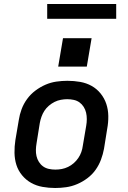

<svg xmlns="http://www.w3.org/2000/svg" viewBox="-20 -932 640 960"><path d="M256 8Q224 8 193 2.5Q162 -3 136 -17.5Q110 -32 90.5 -55.5Q71 -79 62 -107.5Q53 -136 52.5 -168Q52 -200 57 -232L74 -332Q78 -359 88 -386Q98 -413 115.5 -437Q133 -461 157 -479Q181 -497 207.5 -508.5Q234 -520 262 -524Q290 -528 317 -528Q350 -528 381 -522.5Q412 -517 438 -502.5Q464 -488 483 -464.5Q502 -441 511.5 -412.5Q521 -384 521.5 -352Q522 -320 516 -288L500 -188Q495 -161 485 -134Q475 -107 458 -83Q441 -59 417 -41Q393 -23 366 -11.5Q339 0 311 4Q283 8 256 8ZM257 -84Q273 -84 289 -87Q305 -90 320.5 -97.5Q336 -105 349 -116.5Q362 -128 371.5 -142Q381 -156 386.5 -171.5Q392 -187 394 -203L411 -303Q414 -320 414 -336.5Q414 -353 410.5 -368.5Q407 -384 398.5 -397.5Q390 -411 377.5 -420Q365 -429 349 -432.5Q333 -436 316 -436Q301 -436 284.5 -433Q268 -430 253 -422.5Q238 -415 224.5 -403.5Q211 -392 202 -378Q193 -364 187.5 -348.5Q182 -333 179 -317L163 -217Q160 -200 159.5 -183.5Q159 -167 162.5 -151.5Q166 -136 174.5 -122.5Q183 -109 195.5 -100Q208 -91 224 -87.5Q240 -84 257 -84ZM271 -599 295 -741H438L414 -599ZM216 -838V-912H561V-838Z"/></svg>

Font: Iosevka SS04 SmBd Ex Obl
Style: Regular
Weight: 600
Width: 7
Italic angle: -9°
Monospace: yes
Designer: Belleve Invis
Foundry: Belleve Invis
Version: Version 19.0.0; ttfautohint (v1.8.4)